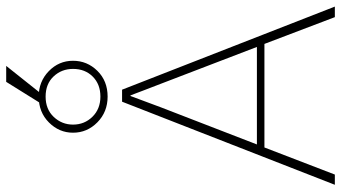

<svg xmlns="http://www.w3.org/2000/svg" viewBox="-262 -844 1106 623"><g transform="rotate(-90 291.5 -533.0)"><path d="M171.9 -849.6Q171.9 -894.5 205.1 -927.7Q238.3 -960.9 289.1 -960.9Q337.9 -960.9 371.6 -928.2Q405.3 -895.5 405.3 -849.6Q405.3 -803.7 372.6 -770.5Q339.8 -737.3 289.1 -737.3Q239.3 -737.3 205.6 -770.5Q171.9 -803.7 171.9 -849.6ZM198.2 -849.6Q198.2 -812.5 223.6 -786.6Q249 -760.7 289.1 -760.7Q329.1 -760.7 354 -785.6Q378.9 -810.5 378.9 -849.6Q378.9 -886.7 354.5 -912.6Q330.1 -938.5 289.1 -938.5Q248 -938.5 223.1 -912.1Q198.2 -885.7 198.2 -849.6ZM262.7 -947.3 336.9 -1066.4H388.7L293.9 -947.3ZM133.8 -252.9H450.2L331.1 -563.5Q324.2 -582 311 -615.7Q297.9 -649.4 293 -663.1H291Q261.7 -585 253.9 -563.5ZM2.9 0 272.5 -690.4H311.5L581.1 0H546.9L460 -228.5H124L36.1 0Z"/></g></svg>

Font: Gothic A1 Thin
Style: Regular
Weight: 250
Designer: HanYang I&C Co.,Ltd.
Foundry: HanYang I&C Co.,Ltd.
Version: Version 2.50